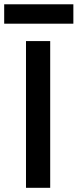

<svg xmlns="http://www.w3.org/2000/svg" viewBox="-36 -896 370 916"><path d="M88 0V-700H203.5V0ZM-16 -783V-875.5H314V-783Z"/></svg>

Font: Overpass SemiBold
Style: Regular
Weight: 600
Designer: Delve Withrington, Dave Bailey, Thomas Jockin
Foundry: Delve Fonts LLC
Version: Version 4.000